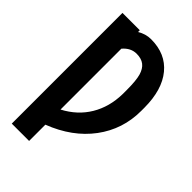

<svg xmlns="http://www.w3.org/2000/svg" viewBox="-270 -819 1121 1121"><g transform="rotate(45 290.5 -259.0)"><path d="M200.2 -696.3Q239.7 -720.7 284.2 -720.7Q404.3 -720.7 471.4 -639.2Q538.6 -557.6 539.1 -410.6V-383.8Q539.1 -231.9 450.2 -112.5Q361.3 6.8 200.2 68.8V203.1H57.1V-710.9H200.2ZM284.2 -601.1Q236.3 -601.1 200.2 -558.6V-56.2Q292.5 -104.5 341.8 -187Q391.1 -269.5 393.1 -376.5V-410.6Q393.1 -488.3 382.1 -526.4Q371.1 -564.5 347.4 -582.8Q323.7 -601.1 284.2 -601.1Z"/></g></svg>

Font: Roboto Condensed
Style: Bold
Weight: 700
Designer: Google
Version: Version 2.134; 2016